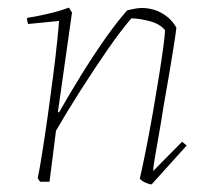

<svg xmlns="http://www.w3.org/2000/svg" viewBox="-20 -477 540 504"><path d="M378 7Q372 7 362 2.5Q352 -2 347 -8Q355 -43 364 -88.5Q373 -134 381.5 -182.5Q390 -231 397 -275Q404 -319 408.5 -352Q413 -385 413 -398Q400 -414 374.5 -421Q349 -428 325 -429Q298 -398 263 -347.5Q228 -297 192 -240.5Q156 -184 127 -134L110 0H85L79 -9Q84 -33 91 -77Q98 -121 105.5 -174Q113 -227 119.5 -278Q126 -329 130 -367.5Q134 -406 135 -422L54 -414Q51 -420 51 -430Q71 -433 102.5 -440Q134 -447 161 -457L169 -444L132 -183L135 -182Q161 -228 192.5 -279Q224 -330 256 -375.5Q288 -421 314 -450Q323 -452 333 -454Q343 -456 352 -456Q382 -456 406.5 -441.5Q431 -427 443 -404Q442 -394 437 -361.5Q432 -329 424.5 -285Q417 -241 409 -196Q403 -156 396.5 -120.5Q390 -85 386 -60Q382 -35 382 -28L458 -105L470 -95Z"/></svg>

Font: Labrada ExtraLight
Style: Italic
Weight: 200
Italic angle: -7°
Designer: Mercedes Jáuregui
Foundry: Omnibus-Type Team
Version: Version 1.000; ttfautohint (v1.8.4.7-5d5b)